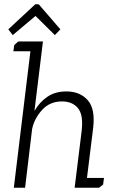

<svg xmlns="http://www.w3.org/2000/svg" viewBox="-20 -883 541 903"><path d="M162 -863 264 -745 238 -718 147 -808 40 -718 19 -745 146 -863ZM45 0 123 -642H43L47 -671L66 -688H182L142 -361Q166 -403 203 -428Q240 -453 292 -453Q356 -453 392.5 -412Q429 -371 418 -280L389 -46H469L465 -15L446 0H331L364 -267Q373 -343 346.5 -374.5Q320 -406 272 -406Q214 -406 177.5 -365.5Q141 -325 131 -276L98 0Z"/></svg>

Font: Zilla Slab Light
Style: Italic
Weight: 300
Italic angle: -6°
Designer: Typotheque.com
Foundry: Typotheque type foundry
Version: Version 1.1; 2017; ttfautohint (v1.6)